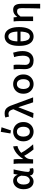

<svg xmlns="http://www.w3.org/2000/svg" viewBox="1884 -2738 1033 4840"><g transform="rotate(-90 2400.0 -318.5)"><path d="M246 12Q158 12 104 -54Q50 -120 50 -240Q50 -323 80 -382Q110 -441 158.5 -472Q207 -503 262 -503Q294 -503 322.5 -492Q351 -481 375 -457Q399 -433 414 -390H417L435 -491H549Q539 -446 528 -395.5Q517 -345 508 -295.5Q499 -246 492.5 -203.5Q486 -161 486 -130Q486 -105 500 -93.5Q514 -82 534 -82Q542 -82 550.5 -84Q559 -86 568 -89L582 -3Q571 3 552 7.5Q533 12 507 12Q460 12 431 -9.5Q402 -31 395 -78H392Q335 12 246 12ZM272 -83Q299 -83 324 -100.5Q349 -118 365.5 -147.5Q382 -177 385 -212L392 -300Q383 -331 370.5 -352Q358 -373 343 -385Q328 -397 313 -402.5Q298 -408 284 -408Q255 -408 228.5 -390Q202 -372 185 -335Q168 -298 168 -241Q168 -163 195.5 -123Q223 -83 272 -83Z M697 0V-348Q697 -378 695.5 -416.5Q694 -455 687 -491H801Q806 -470 808 -438.5Q810 -407 810 -373V-251H814Q853 -315 902.5 -367.5Q952 -420 1010 -455.5Q1068 -491 1129 -503L1139 -395Q1104 -387 1068.5 -370Q1033 -353 997.5 -326.5Q962 -300 924 -262.5Q886 -225 845 -175Q827 -152 816 -115.5Q805 -79 805 -27V0ZM1051 10Q1026 -21 996 -60.5Q966 -100 937 -145.5Q908 -191 883 -240L958 -314Q984 -263 1021.5 -206.5Q1059 -150 1101 -96.5Q1143 -43 1181 0Z M1500 12Q1435 12 1380 -18.5Q1325 -49 1291 -106.5Q1257 -164 1257 -245Q1257 -327 1291 -384.5Q1325 -442 1380 -472.5Q1435 -503 1500 -503Q1565 -503 1620 -472.5Q1675 -442 1709 -384.5Q1743 -327 1743 -245Q1743 -164 1709 -106.5Q1675 -49 1620 -18.5Q1565 12 1500 12ZM1500 -82Q1540 -82 1567.5 -102Q1595 -122 1609.5 -159Q1624 -196 1624 -245Q1624 -294 1609.5 -331Q1595 -368 1567.5 -388.5Q1540 -409 1500 -409Q1460 -409 1432.5 -388.5Q1405 -368 1390.5 -331Q1376 -294 1376 -245Q1376 -196 1390.5 -159Q1405 -122 1432.5 -102Q1460 -82 1500 -82ZM1533 -559 1455 -571 1496 -815 1611 -796Z M1969 10 1845 0 2065 -497 2059 -516Q2048 -553 2032.5 -576Q2017 -599 1996.5 -610Q1976 -621 1950 -621Q1929 -621 1914 -616.5Q1899 -612 1883 -605L1857 -699Q1878 -708 1901.5 -713Q1925 -718 1963 -718Q2018 -718 2056.5 -696.5Q2095 -675 2123.5 -629.5Q2152 -584 2175 -512L2365 0H2240L2118 -368H2114Z M2700 12Q2635 12 2580 -18.5Q2525 -49 2491 -106.5Q2457 -164 2457 -245Q2457 -327 2491 -384.5Q2525 -442 2580 -472.5Q2635 -503 2700 -503Q2765 -503 2820 -472.5Q2875 -442 2909 -384.5Q2943 -327 2943 -245Q2943 -164 2909 -106.5Q2875 -49 2820 -18.5Q2765 12 2700 12ZM2700 -82Q2740 -82 2767.5 -102Q2795 -122 2809.5 -159Q2824 -196 2824 -245Q2824 -294 2809.5 -331Q2795 -368 2767.5 -388.5Q2740 -409 2700 -409Q2660 -409 2632.5 -388.5Q2605 -368 2590.5 -331Q2576 -294 2576 -245Q2576 -196 2590.5 -159Q2605 -122 2632.5 -102Q2660 -82 2700 -82Z M3294 12Q3222 12 3173.5 -14Q3125 -40 3100.5 -88.5Q3076 -137 3076 -204Q3076 -240 3078 -276Q3080 -312 3080 -348Q3080 -378 3078.5 -415Q3077 -452 3070 -491H3182Q3188 -466 3189 -436.5Q3190 -407 3190 -373Q3190 -340 3187 -290Q3184 -240 3184 -196Q3184 -156 3199 -131Q3214 -106 3239.5 -94Q3265 -82 3295 -82Q3332 -82 3359 -101Q3386 -120 3401 -159.5Q3416 -199 3416 -261Q3416 -309 3408 -362Q3400 -415 3380 -478L3492 -503Q3510 -445 3521 -385.5Q3532 -326 3532 -266Q3532 -178 3503.5 -116Q3475 -54 3421.5 -21Q3368 12 3294 12Z M3900 12Q3828 12 3775 -27.5Q3722 -67 3692.5 -148.5Q3663 -230 3663 -356Q3663 -476 3692.5 -557Q3722 -638 3775 -678Q3828 -718 3900 -718Q3972 -718 4025 -677.5Q4078 -637 4107.5 -556.5Q4137 -476 4137 -356Q4137 -230 4107.5 -148.5Q4078 -67 4025 -27.5Q3972 12 3900 12ZM3900 -82Q3936 -82 3964 -106Q3992 -130 4008 -190Q4024 -250 4024 -356Q4024 -433 4015 -484.5Q4006 -536 3989 -567Q3972 -598 3949.5 -611Q3927 -624 3900 -624Q3873 -624 3850.5 -611Q3828 -598 3811 -567Q3794 -536 3785 -484.5Q3776 -433 3776 -356Q3776 -250 3792 -190Q3808 -130 3836.5 -106Q3865 -82 3900 -82ZM3726 -317V-396H4074V-317Z M4606 178Q4608 119 4609.5 56Q4611 -7 4612 -69Q4613 -131 4613.5 -188.5Q4614 -246 4614 -293Q4614 -354 4596 -379Q4578 -404 4534 -404Q4509 -404 4488.5 -396Q4468 -388 4447.5 -369.5Q4427 -351 4403 -318V0H4288V-348Q4288 -378 4286.5 -415Q4285 -452 4279 -491H4382L4391 -402H4394Q4431 -451 4473 -477Q4515 -503 4572 -503Q4654 -503 4688.5 -452Q4723 -401 4723 -308V178Z"/></g></svg>

Font: Source Code Pro SemiBold
Style: Regular
Weight: 600
Monospace: yes
Designer: Paul D. Hunt, Teo Tuominen
Foundry: Adobe Systems Incorporated
Version: Version 1.018;hotconv 1.0.116;makeotfexe 2.5.65601